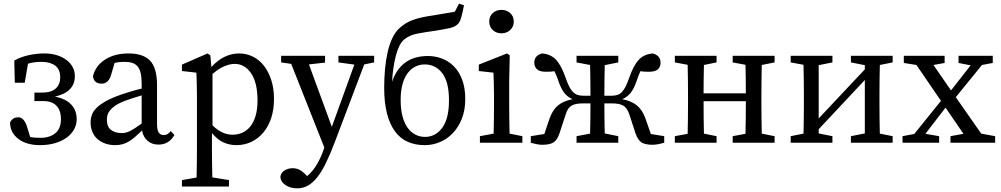

<svg xmlns="http://www.w3.org/2000/svg" viewBox="-20 -780 5467 1049"><path d="M197 13Q162 13 132.5 4.5Q103 -4 81 -20.5Q59 -37 47 -59.5Q35 -82 35 -111Q48 -139 80 -139Q97 -139 109 -124.5Q121 -110 128 -87L145 -31Q168 -27 202 -27Q251 -27 282 -52Q313 -77 313 -130Q313 -150 308 -167.5Q303 -185 292 -198.5Q281 -212 262 -220Q243 -228 215 -228H168V-274H208Q260 -274 284.5 -296.5Q309 -319 309 -357Q309 -401 281.5 -421.5Q254 -442 208 -442Q163 -442 133 -432L115 -328H61L58 -449Q88 -467 132 -477.5Q176 -488 224 -488Q260 -488 290.5 -478.5Q321 -469 343 -452.5Q365 -436 377 -413.5Q389 -391 389 -364Q389 -277 280 -252Q339 -241 369 -209Q399 -177 399 -129Q399 -100 385.5 -74.5Q372 -49 346 -29.5Q320 -10 282.5 1.5Q245 13 197 13Z M644 -53Q657 -53 667.5 -55.5Q678 -58 690 -64Q702 -70 717.5 -80Q733 -90 754 -105V-259Q728 -251 703 -243Q678 -235 662 -229Q629 -216 610 -203Q591 -190 580.5 -176.5Q570 -163 567 -150.5Q564 -138 564 -127Q564 -87 586.5 -70Q609 -53 644 -53ZM846 10Q810 10 786 -11Q762 -32 756 -67Q735 -47 718 -32Q701 -17 684 -7Q667 3 649 8Q631 13 609 13Q582 13 557.5 5Q533 -3 514.5 -18.5Q496 -34 485.5 -57.5Q475 -81 475 -112Q475 -133 482 -152.5Q489 -172 507.5 -190.5Q526 -209 558 -227Q590 -245 641 -263Q664 -271 694 -280Q724 -289 754 -296V-321Q754 -357 748.5 -380.5Q743 -404 731.5 -417.5Q720 -431 702.5 -436.5Q685 -442 660 -442Q649 -442 635.5 -441Q622 -440 606 -436L587 -371Q573 -323 535 -323Q493 -323 488 -364Q502 -421 554 -454.5Q606 -488 683 -488Q762 -488 800 -448.5Q838 -409 838 -314V-101Q838 -69 847.5 -55.5Q857 -42 874 -42Q887 -42 896 -48Q905 -54 913 -64L933 -42Q915 -13 893.5 -1.5Q872 10 846 10Z M1387 -231Q1387 -328 1352 -379.5Q1317 -431 1262 -431Q1239 -431 1209 -419.5Q1179 -408 1141 -376V-95Q1169 -68 1196 -56Q1223 -44 1251 -44Q1279 -44 1304 -55Q1329 -66 1347.5 -89Q1366 -112 1376.5 -147.5Q1387 -183 1387 -231ZM1056 28V-258Q1056 -299 1055 -326Q1054 -353 1053 -383L974 -392V-427L1114 -488L1129 -478L1135 -414Q1170 -452 1208 -470Q1246 -488 1286 -488Q1326 -488 1361 -471Q1396 -454 1421.5 -421.5Q1447 -389 1462 -343Q1477 -297 1477 -239Q1477 -181 1461.5 -134.5Q1446 -88 1418 -55Q1390 -22 1352.5 -4.5Q1315 13 1271 13Q1236 13 1203 -1Q1170 -15 1138 -53V27Q1138 67 1138.5 107Q1139 147 1140 189L1231 204V239H974V204L1054 190Q1055 148 1055.5 108.5Q1056 69 1056 28Z M1604 249Q1566 249 1539 230.5Q1512 212 1512 183Q1517 161 1536.5 150Q1556 139 1579 139Q1599 139 1616 147.5Q1633 156 1653 177L1658 182Q1690 155 1712 117Q1734 79 1748 38L1752 26L1571 -431L1516 -439V-475H1756V-438L1668 -428L1793 -87L1916 -427L1829 -439V-475H2024V-439L1970 -428L1809 -3Q1784 63 1760.5 111Q1737 159 1712.5 189.5Q1688 220 1661.5 234.5Q1635 249 1604 249Z M2301 13Q2249 13 2208 -5Q2167 -23 2138.5 -61.5Q2110 -100 2094.5 -159Q2079 -218 2079 -301Q2079 -353 2083.5 -402Q2088 -451 2097.5 -493.5Q2107 -536 2122.5 -569.5Q2138 -603 2159 -623Q2177 -640 2195.5 -651.5Q2214 -663 2236 -671Q2258 -679 2285 -685Q2312 -691 2348 -696Q2377 -701 2406.5 -706Q2436 -711 2465 -716L2488 -760L2515 -751Q2508 -715 2501 -688.5Q2494 -662 2483 -650Q2467 -633 2437 -626.5Q2407 -620 2358 -612Q2300 -604 2258.5 -596Q2217 -588 2188 -564Q2174 -553 2162.5 -530Q2151 -507 2143 -476.5Q2135 -446 2129.5 -409Q2124 -372 2122 -333Q2145 -402 2194 -438Q2243 -474 2318 -474Q2358 -474 2395 -460Q2432 -446 2460.5 -417Q2489 -388 2505.5 -343.5Q2522 -299 2522 -239Q2522 -179 2503.5 -132Q2485 -85 2454 -52.5Q2423 -20 2383 -3.5Q2343 13 2301 13ZM2301 -428Q2273 -428 2249 -416Q2225 -404 2207 -380Q2189 -356 2179 -319.5Q2169 -283 2169 -234Q2169 -183 2179 -145Q2189 -107 2207 -82Q2225 -57 2249.5 -44.5Q2274 -32 2302 -32Q2359 -32 2396 -81.5Q2433 -131 2433 -232Q2433 -333 2396 -380.5Q2359 -428 2301 -428Z M2720 -598Q2691 -598 2672 -616Q2653 -634 2653 -662Q2653 -691 2672 -708.5Q2691 -726 2720 -726Q2748 -726 2767.5 -708.5Q2787 -691 2787 -662Q2787 -634 2767.5 -616Q2748 -598 2720 -598ZM2834 0H2602V-36L2677 -50Q2678 -88 2678.5 -132.5Q2679 -177 2679 -210V-257Q2679 -298 2678 -325.5Q2677 -353 2676 -383L2596 -392V-427L2750 -488L2765 -478L2762 -342V-210Q2762 -177 2762.5 -132.5Q2763 -88 2764 -50L2834 -36Z M3130 0V-36L3204 -50Q3205 -86 3205.5 -130.5Q3206 -175 3206 -215H3162Q3124 -215 3103 -203Q3082 -191 3071 -156L3037 -52Q3024 -14 3003.5 -1.5Q2983 11 2942 11Q2928 11 2911 7.5Q2894 4 2880 0V-36L2954 -48L2982 -131Q2999 -179 3028 -203.5Q3057 -228 3108 -238Q3079 -251 3061.5 -274.5Q3044 -298 3030 -340Q3025 -356 3019.5 -368Q3014 -380 3009 -391Q2998 -389 2987 -388.5Q2976 -388 2962 -388Q2929 -388 2914.5 -401Q2900 -414 2899 -437Q2899 -456 2909 -469Q2919 -482 2942 -488Q2990 -484 3018.5 -453Q3047 -422 3070 -356Q3080 -327 3089.5 -308Q3099 -289 3110.5 -277.5Q3122 -266 3135.5 -261.5Q3149 -257 3166 -257H3206Q3206 -298 3205.5 -343Q3205 -388 3204 -425L3130 -439V-475H3358V-439L3284 -424Q3283 -386 3282.5 -340Q3282 -294 3282 -257H3322Q3340 -257 3353.5 -261.5Q3367 -266 3378 -277.5Q3389 -289 3398.5 -308Q3408 -327 3418 -356Q3441 -422 3469.5 -453Q3498 -484 3546 -488Q3569 -482 3579 -469Q3589 -456 3589 -437Q3589 -414 3574 -401Q3559 -388 3526 -388Q3512 -388 3501 -388.5Q3490 -389 3479 -391Q3474 -380 3469 -368Q3464 -356 3459 -340Q3445 -298 3427 -274.5Q3409 -251 3380 -238Q3431 -228 3460.5 -203.5Q3490 -179 3507 -131L3536 -48L3609 -36V0Q3595 4 3577.5 7.5Q3560 11 3546 11Q3506 11 3485.5 -1.5Q3465 -14 3452 -52L3418 -156Q3406 -191 3385 -203Q3364 -215 3326 -215H3282Q3282 -175 3282.5 -131Q3283 -87 3284 -51L3358 -36V0Z M3667 0V-36L3737 -49Q3738 -87 3738.5 -131Q3739 -175 3739 -210V-265Q3739 -299 3738.5 -343.5Q3738 -388 3737 -426L3667 -439V-475H3895V-439L3826 -425Q3825 -389 3824.5 -346.5Q3824 -304 3824 -270H4055Q4055 -305 4054.5 -347.5Q4054 -390 4053 -426L3983 -439V-475H4212V-439L4142 -425Q4141 -387 4140.5 -343Q4140 -299 4140 -265V-210Q4140 -175 4140.5 -131.5Q4141 -88 4142 -50L4212 -36V0H3983V-36L4053 -49Q4054 -86 4054.5 -133Q4055 -180 4055 -227H3824Q3824 -180 3824.5 -133.5Q3825 -87 3826 -50L3895 -36V0Z M4300 0V-36L4370 -50Q4371 -87 4371.5 -131Q4372 -175 4372 -210V-265Q4372 -299 4371.5 -343.5Q4371 -388 4370 -426L4300 -439V-475H4528V-439L4453 -424V-133L4705 -401V-424L4629 -439V-475H4857V-439L4787 -425Q4786 -387 4785.5 -343Q4785 -299 4785 -265V-210Q4785 -175 4785.5 -131Q4786 -87 4787 -50L4857 -36V0H4629V-36L4705 -51V-343L4453 -74V-51L4528 -36V0Z M5111 -36V0H4911V-36L4975 -48L5121 -229L4987 -425L4918 -436V-475H5141V-436L5080 -425L5176 -286L5283 -423L5217 -436V-475H5404V-436L5345 -425L5202 -249L5341 -50L5417 -36V0H5173V-36L5244 -49L5146 -192L5036 -49Z"/></svg>

Font: Source Serif Pro
Style: Regular
Weight: 400
Designer: Frank Grießhammer
Foundry: Adobe Systems Incorporated
Version: Version 2.000;PS 1.000;hotconv 16.6.51;makeotf.lib2.5.65220